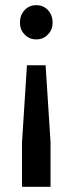

<svg xmlns="http://www.w3.org/2000/svg" viewBox="-20 -560 250 741"><path d="M75 -427C87 -414 102 -408 120 -408C138 -408 153 -414 165 -427C177 -439 183 -454 183 -473C183 -492 177 -508 165 -521C153 -534 138 -540 120 -540C102 -540 87 -534 75 -521C63 -508 57 -492 57 -473C57 -454 63 -439 75 -427ZM175 161V-12L156 -308H84L65 -12V161Z"/></svg>

Font: Argentum Sans
Style: Regular
Weight: 400
Designer: Julieta Ulanovsky
Foundry: Julieta Ulanovsky
Version: Version 5.001;March 29, 2019;FontCreator 11.5.0.2425 64-bit